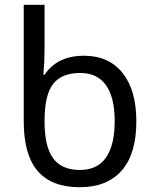

<svg xmlns="http://www.w3.org/2000/svg" viewBox="-20 -780 650 810"><path d="M316.9 -63Q390.6 -63 427.2 -115.5Q463.9 -168 463.9 -269Q463.9 -369.1 427 -420.7Q390.1 -472.2 318.8 -472.2Q239.3 -472.2 203.6 -425.3Q168 -378.4 168 -271V-266.1Q168 -161.6 204.1 -112.3Q240.2 -63 316.9 -63ZM168 -759.8V-575.2Q168 -520 163.1 -464.8H168Q222.2 -544.9 334 -544.9Q439 -544.9 497.1 -472.2Q555.2 -399.4 555.2 -268.1Q555.2 -131.3 493.7 -60.8Q432.1 9.8 315.9 9.8Q198.2 9.8 139.2 -58.3Q80.1 -126.5 80.1 -269V-759.8Z"/></svg>

Font: NotoPenekeko
Style: Regular
Weight: 400
Designer: Monotype Design team
Foundry: Monotype Imaging Inc.
Version: Version 1.04